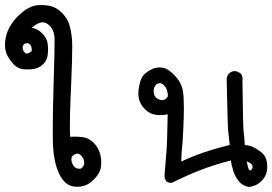

<svg xmlns="http://www.w3.org/2000/svg" viewBox="-53 -558 1078 760"><path d="M224.6 -16.6Q232.9 -17.1 244.4 -17.1Q255.9 -17.1 270 -15.6Q297.4 -13.2 317.9 7.3Q337.9 27.3 344.2 54.7Q347.7 70.3 347.7 83Q347.7 95.7 346.2 105.5Q341.8 130.4 314.5 156.7Q288.1 181.2 253.9 181.2Q251.5 181.2 249 181.2Q205.6 181.2 181.2 129.9Q157.7 80.6 156.2 -0.5Q155.8 -20.5 155.8 -44.4Q155.8 -116.2 159.4 -235.1Q163.1 -354 163.1 -394.5Q163.1 -399.4 163.1 -402.8Q162.6 -437 143.1 -456.5Q129.9 -469.7 116.2 -469.7Q98.1 -469.7 72.3 -448.2Q95.7 -444.3 114 -426Q132.3 -407.7 135.3 -387.2Q137.2 -374.5 137.2 -363.8Q137.2 -353 136.5 -346.9Q135.7 -340.8 135.3 -337.6Q134.8 -334.5 134 -331.5Q133.3 -328.6 132.1 -325.7Q130.9 -322.8 129.4 -320.1Q127.9 -317.4 126.5 -314.5Q119.1 -303.2 106.9 -295.4Q95.7 -287.6 82.8 -285.4Q69.8 -283.2 59.3 -283.2Q48.8 -283.2 41 -283.7Q18.1 -285.6 2 -302.5Q-14.2 -319.3 -24.9 -340.3Q-33.2 -357.4 -33.2 -379.9Q-33.2 -399.9 -27.3 -420.9Q-23.4 -434.6 -17.1 -446.8Q2 -482.9 34.7 -509.3Q64.5 -533.7 93.8 -537.1Q101.1 -538.1 112.5 -538.1Q124 -538.1 141.6 -535.2Q169.4 -530.3 191.7 -507.8Q213.9 -485.4 221.4 -460.4Q229 -435.5 231.9 -402.8Q232.9 -393.1 232.9 -371.6Q232.9 -321.8 228.8 -228.3Q224.6 -134.8 224.1 -101.3Q223.6 -67.9 223.6 -48.8Q223.6 -29.8 224.6 -16.6ZM267.6 109.4Q275.9 103 278.8 95.7Q280.3 91.3 280.3 88.4Q280.3 77.6 277.3 70.8Q273.4 62 266.6 56.2Q259.8 50.3 253.4 50.3Q247.1 50.3 238.8 55.2Q229.5 61 229.5 71.8Q229.5 85.9 238.3 98.6Q246.6 109.9 260.3 109.9Q263.7 109.9 267.6 109.4ZM72.8 -361.8Q72.8 -370.6 67.4 -379.4Q62 -387.2 54.7 -387.2Q51.8 -387.2 47.9 -386.2Q36.6 -381.8 36.6 -369.1Q36.6 -358.4 44.4 -351.1L46.4 -348.6Q49.3 -346.2 53.7 -346.2Q61 -346.2 72.3 -355.5Q72.8 -358.4 72.8 -361.8Z M622.1 165.5Q611.8 165.5 606.4 160.2Q598.1 151.9 598.1 136.2L606 41Q608.9 5.9 610.8 -105.5Q597.2 -102.5 581.5 -102.5Q575.7 -102.5 568.8 -103Q541.5 -105 522.2 -124.3Q502.9 -143.6 497.6 -164.1Q494.6 -176.8 494.6 -186.8Q494.6 -196.8 495.6 -204.6Q501 -238.8 509.3 -252.4Q515.1 -261.7 523.4 -268.6Q551.8 -291 577.6 -291Q585 -291 593.3 -289.6Q614.3 -285.2 639.6 -258.1Q665 -231 670.9 -198.2Q674.8 -176.3 674.8 -130.9Q674.8 -94.2 672.9 -55.2Q670.4 4.9 667.7 26.4Q665 47.9 664.6 81.5Q714.4 58.1 758.3 43.9Q803.2 28.8 856.4 15.6Q852.1 -22.9 850.1 -40.5Q848.1 -58.1 844.2 -245.1Q844.2 -245.1 844.2 -245.6Q845.2 -256.8 852.5 -266.1Q862.8 -276.4 875.5 -276.4Q881.8 -276.4 884.3 -275.4L898.9 -268.1L899.4 -267.1Q907.2 -258.8 907.2 -246.1Q907.2 -243.2 906.7 -239.7Q908.7 -59.1 911.1 -39.8Q913.6 -20.5 916 16.1Q933.1 17.1 947.3 23.4Q963.9 30.8 983.4 46.4L987.3 50.3Q1004.9 67.9 1004.9 101.1Q1004.9 136.2 982.4 158.2Q962.9 178.2 933.6 182.1Q908.2 178.7 892.6 159.7Q877.9 141.1 870.8 119.9Q863.8 98.6 860.8 77.1Q795.9 93.8 741.7 114.7Q687.5 135.7 627.4 165.5Q624.5 165.5 622.1 165.5ZM938 117.2Q946.8 111.3 946.8 102.5Q946.8 98.1 943.4 92.8Q939.5 87.4 923.8 80.6Q927.7 102.1 929.7 107.2Q931.6 112.3 933.6 114.3Q935.5 116.2 938 117.2ZM564.5 -222.2Q555.2 -212.9 555.2 -197.8Q555.2 -176.8 569.3 -168Q579.1 -162.1 588.9 -162.1Q599.1 -162.1 605.5 -168.9Q608.9 -172.4 611.8 -177.2Q610.4 -206.1 597.7 -218.8Q587.4 -229 579.3 -229Q571.3 -229 564.5 -222.2Z"/></svg>

Font: Bakudai
Style: Medium
Weight: 500
Version: Version 1.48